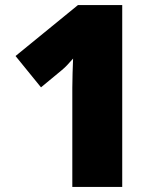

<svg xmlns="http://www.w3.org/2000/svg" viewBox="-20 -734 626 754"><path d="M460 0H264V-353Q264 -363 264 -389Q264 -415 265 -447Q266 -479 267 -504Q254 -489 243.5 -478Q233 -467 222 -458L141 -391L41 -514L286 -714H460Z"/></svg>

Font: Noto Sans Black
Style: Regular
Weight: 900
Designer: Monotype Design Team
Foundry: Monotype Imaging Inc.
Version: Version 2.007